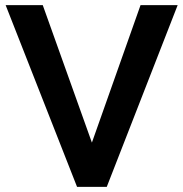

<svg xmlns="http://www.w3.org/2000/svg" viewBox="-20 -730 716 750"><path d="M147 -710 339 -173 529 -710H674L397 0H281L2 -710Z"/></svg>

Font: Oxford Sans
Style: Bold
Weight: 700
Designer: Matt McInerney, Pablo Impallari, Rodrigo Fuenzalida
Foundry: Matt McInerney, Pablo Impallari, Rodrigo Fuenzalida
Version: Version 3.000g; ttfautohint (v1.5) -l 8 -r 28 -G 28 -x 14 -D